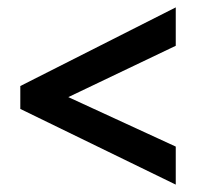

<svg xmlns="http://www.w3.org/2000/svg" viewBox="-20 -619 533 520"><path d="M456 -119 35 -324V-386L456 -599V-495L165 -356L456 -222Z"/></svg>

Font: Noto Sans Khmer UI Condensed SemiBold
Style: Regular
Weight: 600
Width: 3
Designer: Danh Hong and the Monotype Design Team
Foundry: Monotype Imaging Inc.
Version: Version 2.002; ttfautohint (v1.8.4.7-5d5b)